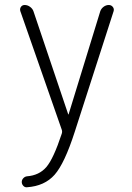

<svg xmlns="http://www.w3.org/2000/svg" viewBox="-20 -540 540 788"><path d="M233.4 -7.8 63.5 -494.1Q60.5 -503.9 65.9 -511.7Q71.3 -519.5 81.1 -519.5Q92.8 -519.5 103 -512.2Q113.3 -504.9 117.2 -494.1L259.8 -71.3Q259.8 -70.3 260.7 -70.3Q261.7 -70.3 261.7 -71.3L391.6 -494.1Q395.5 -504.9 405.3 -512.2Q415 -519.5 426.8 -519.5Q436.5 -519.5 442.9 -511.7Q449.2 -503.9 446.3 -494.1L287.1 0Q245.1 130.9 204.1 177.2Q163.1 223.6 90.8 228.5Q82 229.5 75.7 222.7Q69.3 215.8 69.3 207Q69.3 198.2 75.7 191.4Q82 184.6 90.8 183.6Q140.6 179.7 169.9 146Q199.2 112.3 233.4 8.8Q236.3 0 233.4 -7.8Z"/></svg>

Font: Rounded Mgen+ 2m light
Style: Regular
Weight: 200
Designer: [Source Han Sans]
Ryoko NISHIZUKA  (kana & ideographs); Paul D. Hunt (Latin, Greek & Cyrillic); Wenlong ZHANG  (bopomofo
Version: Version 1.059.20150602